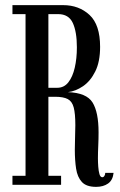

<svg xmlns="http://www.w3.org/2000/svg" viewBox="-20 -720 469 748"><path d="M354.5 8Q316.5 8 299 -11Q281.5 -30 276.5 -62.8Q271.5 -95.5 271.5 -137Q271.5 -162.5 272.5 -187.8Q273.5 -213 273.5 -232.5Q273.5 -277.5 267.2 -301.2Q261 -325 244 -334Q227 -343 194.5 -343H168.5V-35H218V0H28.5V-35H79.5V-665H28.5V-700H226Q287.5 -700 328.8 -661.8Q370 -623.5 370 -537.5Q370 -479.5 351.2 -441.8Q332.5 -404 303.5 -384.2Q274.5 -364.5 244.5 -361Q317 -358.5 340.5 -320.8Q364 -283 364 -204.5Q364 -178.5 362.8 -152.2Q361.5 -126 361.5 -103Q361.5 -87.5 362.8 -70.5Q364 -53.5 367.5 -41.5Q371 -29.5 378.5 -29.5Q383.5 -29.5 386.8 -34.8Q390 -40 390 -46.5H422.5Q419.5 -18 401 -5Q382.5 8 354.5 8ZM168.5 -378H203Q229.5 -378 246.2 -399.2Q263 -420.5 271.2 -456.2Q279.5 -492 279.5 -535.5Q279.5 -596.5 263.5 -630.8Q247.5 -665 206.5 -665H168.5Z"/></svg>

Font: Imbue 10pt Medium
Style: Regular
Weight: 500
Designer: Tyler Finck
Foundry: Etcetera Type Company
Version: Version 1.102; ttfautohint (v1.8.3)